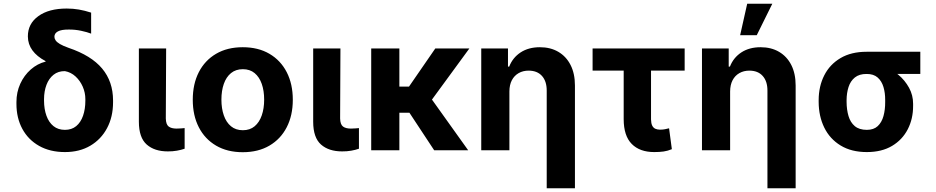

<svg xmlns="http://www.w3.org/2000/svg" viewBox="-20 -806 5020 1030"><path d="M129.5 -610.5Q129.2 -678.5 185.5 -719.3Q241.8 -760.2 337.7 -760.2Q372 -760.2 403.1 -754.8Q434.3 -749.5 468.9 -738.3V-625.6Q447.8 -633.9 415.4 -640.8Q383 -647.8 349.2 -647.5Q309.7 -647.8 290.6 -637.5Q271.6 -627.2 271.9 -608.6Q271.9 -599.1 278.4 -589.4Q285 -579.6 301.6 -569.7Q318.2 -559.9 347.7 -549.4Q469.6 -508.2 528 -438.2Q586.4 -368.2 586.5 -267V-257.2Q586.4 -179 554.4 -118.8Q522.5 -58.6 464.6 -24.4Q406.7 9.8 328.3 9.8Q248.7 9.8 190.1 -23.2Q131.4 -56.2 99.8 -114.7Q68.2 -173.1 68.2 -249V-258.8Q68.2 -311.3 88.7 -356.5Q109.3 -401.8 145 -433.2Q180.7 -464.6 225 -475.6L223.8 -478.5Q177.9 -503 153.9 -535.9Q129.8 -568.8 129.5 -610.5ZM216.2 -274V-266Q216.4 -220.5 229.2 -185.1Q241.9 -149.6 266.8 -129.5Q291.7 -109.4 328.3 -109.4Q364.5 -109.4 388.7 -129.3Q413 -149.3 425.4 -184.8Q437.9 -220.2 437.9 -266V-274Q437.9 -308.9 423.9 -341Q409.9 -373 385.3 -395.8Q360.6 -418.5 328.3 -424.4Q292.3 -424.9 267.2 -404.9Q242.2 -385 229.3 -350.8Q216.4 -316.7 216.2 -274Z M725 -545.9H871.3L869.5 -170.5Q870.3 -138.3 884.9 -127.2Q899.5 -116.2 927.3 -116.2Q941.5 -116.2 951.9 -117.2Q962.2 -118.2 970.5 -118.9V-8.2Q951.9 -1.6 928.8 2.4Q905.8 6.4 880.5 6.2Q809.1 6.4 767.1 -30.6Q725.1 -67.6 725 -152.9Z M1282.2 10.5Q1199.4 10.5 1139.2 -24.8Q1079 -60.1 1046.5 -123.4Q1014.1 -186.7 1014.1 -270.7Q1014.1 -355.3 1046.5 -418.7Q1079 -482.1 1139.2 -517.4Q1199.4 -552.7 1282.2 -552.7Q1365.2 -552.7 1425.4 -517.4Q1485.6 -482.1 1518.2 -418.7Q1550.8 -355.3 1550.8 -270.7Q1550.8 -186.7 1518.2 -123.4Q1485.6 -60.1 1425.4 -24.8Q1365.2 10.5 1282.2 10.5ZM1282.8 -107.4Q1320.7 -107.4 1346 -128.6Q1371.3 -149.8 1384.2 -187Q1397.1 -224.1 1397.1 -271.3Q1397.1 -319.1 1384.2 -356Q1371.3 -392.8 1346 -413.8Q1320.7 -434.8 1282.8 -434.8Q1244.8 -434.8 1219.2 -413.8Q1193.6 -392.8 1180.7 -356Q1167.8 -319.1 1167.8 -271.3Q1167.8 -224.1 1180.7 -187Q1193.6 -149.8 1219.2 -128.6Q1244.8 -107.4 1282.8 -107.4Z M1660.1 -545.9H1806.3L1804.6 -170.5Q1805.4 -138.3 1820 -127.2Q1834.6 -116.2 1862.4 -116.2Q1876.6 -116.2 1886.9 -117.2Q1897.3 -118.2 1905.6 -118.9V-8.2Q1886.9 -1.6 1863.9 2.4Q1840.8 6.4 1815.5 6.2Q1744.1 6.4 1702.1 -30.6Q1660.2 -67.6 1660.1 -152.9Z M2122.4 -545.9V0H1971.4V-545.9ZM2497.9 -545.9 2245.6 -201.2H2096.2L2084.5 -341.4H2174.1L2315.1 -545.9ZM2309.1 0 2164.6 -219.1 2280.8 -294.9 2491.5 0Z M2712.7 -315.2V0H2561.7V-545.9H2705.1V-448.8H2711.7Q2730.5 -497 2773 -524.9Q2815.6 -552.7 2876.2 -552.7Q2933.1 -552.7 2975.3 -527.9Q3017.6 -503.1 3040.9 -457.2Q3064.3 -411.2 3064.3 -347.3V204.1H2912.9V-320.3Q2912.9 -370.2 2887.5 -398.6Q2862 -427 2816 -427.1Q2785.8 -427.1 2762.4 -413.8Q2739 -400.5 2725.9 -375.6Q2712.9 -350.8 2712.7 -315.2Z M3652.9 -545.9V-427.3H3159V-545.9ZM3325.8 -545.9H3472.5V-165.2Q3472.9 -144.1 3478.8 -132.2Q3484.7 -120.3 3495.3 -115.4Q3506 -110.5 3520.1 -110.4Q3536.6 -110.5 3546.9 -112.7Q3557.1 -114.9 3569.3 -117.8L3584.2 -5.7Q3561.8 3.6 3540.2 6.7Q3518.6 9.8 3489.6 9.8Q3412.2 9.8 3369.1 -33.7Q3326 -77.2 3325.8 -166.6Z M3896.8 -315.2V0H3745.8V-545.9H3889.2V-448.8H3895.8Q3914.6 -497 3957.1 -524.9Q3999.7 -552.7 4060.3 -552.7Q4117.2 -552.7 4159.4 -527.9Q4201.7 -503.1 4225 -457.2Q4248.3 -411.2 4248.3 -347.3V204.1H4097V-320.3Q4097 -370.2 4071.5 -398.6Q4046.1 -427 4000.1 -427.1Q3969.9 -427.1 3946.5 -413.8Q3923 -400.5 3910 -375.6Q3897 -350.8 3896.8 -315.2ZM3950.5 -617 3988.4 -785.9H4123.1L4039.6 -617Z M4371.8 -258.8V-269.5Q4372.1 -343.4 4401.8 -401.8Q4431.4 -460.3 4488.9 -494.3Q4546.3 -528.3 4628.8 -528.3Q4640.3 -521.9 4650.9 -505.7Q4661.4 -489.6 4678.5 -472.8Q4695.5 -456 4725.9 -446.5Q4764.6 -433.9 4799.6 -404.7Q4834.5 -375.5 4856.6 -335.3Q4878.7 -295.1 4878.4 -249V-238.3Q4878.7 -168.7 4849.7 -112.4Q4820.7 -56.1 4765.3 -23.1Q4709.9 9.8 4630.2 9.8Q4547.3 9.8 4489.5 -25.5Q4431.7 -60.7 4401.9 -121.5Q4372.1 -182.3 4371.8 -258.8ZM4521.6 -269.5V-258.8Q4521.9 -217.5 4531.9 -183.5Q4541.9 -149.5 4565.6 -129.4Q4589.4 -109.4 4630.2 -109.4Q4667.1 -109.4 4688.6 -129.4Q4710.1 -149.5 4719.5 -183.5Q4728.9 -217.5 4728.6 -258.8V-269.5Q4728.9 -307.5 4719.4 -339.3Q4709.9 -371.1 4688.1 -390.3Q4666.4 -409.5 4628.8 -409.2Q4589.6 -409.5 4565.9 -390.3Q4542.3 -371.1 4532.1 -339.3Q4521.9 -307.5 4521.6 -269.5ZM4917.1 -528.3V-409.2H4628.8V-528.3Z"/></svg>

Font: Inter
Style: Regular
Weight: 400
Designer: Rasmus Andersson
Foundry: rsms
Version: Version 4.000;git-8c9346024